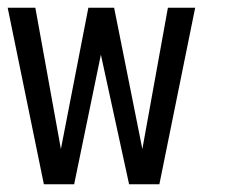

<svg xmlns="http://www.w3.org/2000/svg" viewBox="-33 -475 599 495"><path d="M470.2 -455.1 377.9 0H299.8L227.1 -334L158.2 0H80.1L-13.2 -455.1H58.1L124 -90.8L194.8 -455.1H261.2L334 -90.8L399.9 -455.1Z"/></svg>

Font: Anonymous Pro
Style: Regular
Weight: 400
Monospace: yes
Designer: Mark Simonson
Version: Version 1.002